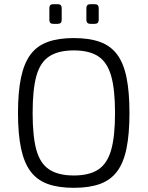

<svg xmlns="http://www.w3.org/2000/svg" viewBox="-20 -885 706 918"><path d="M333 -703Q407 -703 458 -684.5Q509 -666 540 -624.5Q571 -583 585 -514Q599 -445 599 -345Q599 -245 585 -176Q571 -107 540 -65.5Q509 -24 458 -5.5Q407 13 333 13Q259 13 208 -5.5Q157 -24 126 -65.5Q95 -107 80.5 -176Q66 -245 66 -345Q66 -445 80.5 -514Q95 -583 126 -624.5Q157 -666 208 -684.5Q259 -703 333 -703ZM333 -644Q259 -644 215.5 -615.5Q172 -587 154 -522Q136 -457 136 -345Q136 -233 154 -168Q172 -103 215.5 -74.5Q259 -46 333 -46Q407 -46 450 -74.5Q493 -103 511.5 -168Q530 -233 530 -345Q530 -457 511.5 -522Q493 -587 450 -615.5Q407 -644 333 -644ZM433 -865Q452 -865 452 -846V-790Q452 -771 433 -771H412Q393 -771 393 -790V-846Q393 -865 412 -865ZM256 -865Q275 -865 275 -846V-790Q275 -771 256 -771H234Q216 -771 216 -790V-846Q216 -865 234 -865Z"/></svg>

Font: Exo 2 Light
Style: Regular
Weight: 300
Designer: Natanael Gama
Foundry: Natanael Gama
Version: Version 2.010